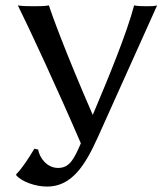

<svg xmlns="http://www.w3.org/2000/svg" viewBox="-20 -668 620 710"><path d="M121 -115 107 -118C88 -86 61 -44 40 -24V-20C59 3 110 22 154 22C244 22 294 -54 342 -161L561 -648C549 -645 537 -645 526 -645C515 -645 488 -645 476 -648C449 -546 384 -387 323 -243C224 -470 170 -618 161 -648C144 -645 123 -645 106 -645C89 -645 63 -645 46 -648C86 -568 192 -340 279 -138C254 -81 238 -47 195 -47C153 -47 126 -85 121 -115Z"/></svg>

Font: Libertinus Sans
Style: Regular
Weight: 400
Designer: Philipp H. Poll, Khaled Hosny
Foundry: Caleb Maclennan
Version: Version 7.050;RELEASE